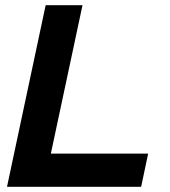

<svg xmlns="http://www.w3.org/2000/svg" viewBox="-20 -720 656 740"><path d="M7 0 156 -700H298L176 -128H551L524 0Z"/></svg>

Font: Red Hat Display
Style: Bold Italic
Weight: 700
Italic angle: -12°
Designer: Pentagram / MCKL
Foundry: Pentagram / MCKL
Version: Version 1.003; Red Hat Display Bold Italic